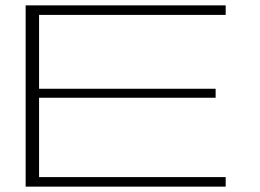

<svg xmlns="http://www.w3.org/2000/svg" viewBox="-20 -695 967 715"><path d="M75.5 0H820.5V-35.5H125.5V-331H783V-364.5H125.5V-639.5H820.5V-675H75.5Z"/></svg>

Font: Anybody ExtraExpanded ExtraLight
Style: Regular
Weight: 250
Width: 8
Version: Version 1.113;gftools[0.9.25]